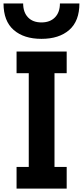

<svg xmlns="http://www.w3.org/2000/svg" viewBox="-73 -1057 478 1107"><path d="M-52.7 -1037.1H60.5Q60.5 -986.3 88.4 -957Q116.2 -927.7 166 -927.7Q215.8 -927.7 244.1 -957Q272.5 -986.3 272.5 -1037.1H384.8Q384.8 -935.5 326.2 -884.3Q267.6 -833 166 -833Q64.5 -833 5.9 -884.3Q-52.7 -935.5 -52.7 -1037.1ZM22.5 30.3V-94.7H92.8V-634.8H22.5V-759.8H311.5V-634.8H241.2V-94.7H311.5V30.3Z"/></svg>

Font: GenEi M Gothic v2 Bold
Style: Regular
Weight: 700
Version: Version 2.0